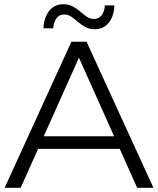

<svg xmlns="http://www.w3.org/2000/svg" viewBox="-20 -900 757 920"><path d="M2.2 0 322.1 -700H394.8L715.3 0H637.3L343 -657.4H373.4L79 0ZM127.9 -186.6 149.8 -247H557L579.5 -186.6ZM433.8 -759.9Q408.1 -759.9 388.6 -770.7Q369.2 -781.5 353.3 -795.3Q337.5 -809.1 321.7 -819.9Q305.9 -830.6 287.2 -830.6Q263.9 -830.6 250.2 -811.8Q236.6 -792.9 235.1 -764.2H188.4Q189.4 -812.8 214.5 -846.2Q239.7 -879.7 283.6 -879.7Q309.9 -879.7 329.4 -868.9Q348.9 -858.1 364.7 -844.3Q380.6 -830.5 396.3 -819.7Q412.1 -809 430.4 -809Q454.2 -809 467.7 -828.2Q481.3 -847.5 482.3 -874H528Q527 -825.1 502.1 -792.5Q477.3 -759.9 433.8 -759.9Z"/></svg>

Font: Montserrat Thin
Style: Regular
Weight: 100
Designer: Julieta Ulanovsky
Foundry: Julieta Ulanovsky
Version: Version 9.000